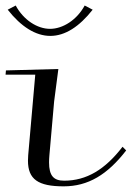

<svg xmlns="http://www.w3.org/2000/svg" viewBox="-21 -649 467 679"><path d="M185.4 -405 0 -400 -1.3 -385H103.7L78.7 -100C78.2 -93.3 77.9 -86.9 77.9 -80.8C77.9 -14.9 113.8 10 204.1 10C290.6 10 358.7 -31 425.2 -117L412.4 -130C350.3 -49 284.6 -10 205.9 -10C168.2 -10 152.5 -28 152.5 -74.8C152.5 -82.4 152.9 -90.8 153.7 -100L170.4 -290ZM6.3 -614.7C53.3 -554.8 105 -522 157 -522C209 -522 259.6 -554.7 306.7 -614.7L278.5 -629.5C250.7 -578.2 201 -547 156 -547C111 -547 62.4 -578.1 34.5 -629.5Z"/></svg>

Font: Galberik
Style: Regular
Weight: 400
Designer: Gluk
Foundry: Gluk
Version: Version 0.50